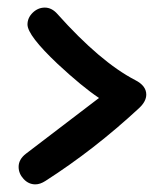

<svg xmlns="http://www.w3.org/2000/svg" viewBox="-20 -569 421 498"><path d="M359.4 -323.7Q359.4 -306.2 341.3 -289.1Q225.1 -181.2 97.7 -99.6Q84 -90.8 71.8 -90.8Q54.2 -90.8 41.3 -104.7Q28.3 -118.7 28.3 -136.2Q28.3 -155.8 47.4 -170.4L236.8 -314.9Q193.4 -343.8 129.4 -403.3Q51.3 -477.1 51.3 -505.4Q51.3 -522.9 64.9 -536.1Q78.6 -549.3 96.2 -549.3Q114.3 -549.3 128.9 -532.7Q240.2 -408.2 330.6 -361.3Q359.4 -346.7 359.4 -323.7Z"/></svg>

Font: YBG Kramawirya
Style: Regular
Weight: 400
Designer: R.S. Wihananto
Foundry: R.S. Wihananto
Version: Version 2.0.1